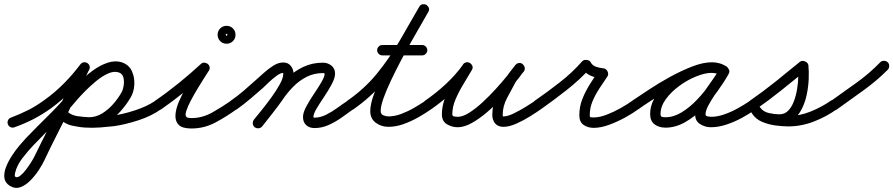

<svg xmlns="http://www.w3.org/2000/svg" viewBox="-45 -581 4290 922"><path d="M25 30Q15 34 5.5 29.5Q-4 25 -7 16Q-11 6 -6.5 -3.5Q-2 -13 7 -16Q52 -33 91.5 -53Q131 -73 170 -102Q219 -137 262 -180.5Q305 -224 341 -272Q341 -272 341 -272Q341 -272 341 -272Q347 -280 357.5 -281.5Q368 -283 376 -277Q384 -271 385.5 -260.5Q387 -250 381 -242Q343 -191 297.5 -145Q252 -99 200 -61Q158 -31 115.5 -9Q73 13 25 30Q25 30 25 30Q25 30 25 30ZM339 -268Q344 -278 353.5 -281Q363 -284 372 -279Q382 -274 385 -264.5Q388 -255 383 -246Q359 -199 336 -151.5Q313 -104 289 -56Q259 6 227.5 67.5Q196 129 167 191Q158 210 141 236Q124 262 101.5 285Q79 308 54 317.5Q29 327 3 312Q-21 297 -24 273Q-27 249 -16 221Q-5 193 13 165.5Q31 138 50 116Q69 94 80 82Q133 27 186.5 -25.5Q240 -78 289 -136Q307 -158 336.5 -187.5Q366 -217 401 -242.5Q436 -268 472.5 -280Q509 -292 542 -281Q542 -281 542 -281Q542 -281 542 -281Q542 -281 542 -281Q542 -281 542 -281Q575 -269 588.5 -239Q602 -209 600 -174.5Q598 -140 583 -114Q583 -114 583 -114Q583 -114 583 -114Q562 -78 532 -44.5Q502 -11 464 10.5Q426 32 382 32Q382 32 382 32Q381 32 381 32Q343 31 304 23Q265 15 237 -15Q231 -23 231.5 -33.5Q232 -44 239 -51Q247 -57 257.5 -56.5Q268 -56 275 -49Q294 -28 325 -23.5Q356 -19 383 -18Q383 -18 382 -18Q382 -18 382 -18Q416 -18 446 -36.5Q476 -55 500 -83Q524 -111 539 -138Q539 -138 539 -138Q539 -138 539 -138Q546 -151 549 -171Q552 -191 547.5 -209Q543 -227 526 -233Q526 -233 526 -233Q526 -233 526 -233Q503 -241 474 -228Q445 -215 416 -191Q387 -167 363 -142.5Q339 -118 327 -104Q278 -45 223.5 8Q169 61 116 116Q91 142 64 176.5Q37 211 28 247Q27 251 26 258.5Q25 266 29 268Q38 274 52.5 262.5Q67 251 81.5 231.5Q96 212 107 194Q118 176 121 169Q151 107 182.5 45.5Q214 -16 245 -78Q268 -126 291 -173.5Q314 -221 339 -268Q339 -268 339 -268Q339 -268 339 -268ZM239 -51Q247 -58 257.5 -57Q268 -56 275 -49Q289 -32 317.5 -25Q346 -18 379.5 -17.5Q413 -17 444 -19.5Q475 -22 495 -25Q495 -25 495 -25Q494 -25 494 -25Q544 -32 601.5 -50.5Q659 -69 701 -97Q709 -103 719.5 -101.5Q730 -100 735 -91Q741 -83 739.5 -72.5Q738 -62 729 -57Q683 -24 620 -3.5Q557 17 502 25Q502 25 501 25Q501 25 501 25Q474 28 437 31Q400 34 362 31.5Q324 29 291 18Q258 7 237 -15Q230 -23 231 -33.5Q232 -44 239 -51Z M729 -56Q721 -51 710.5 -52.5Q700 -54 694 -63Q689 -71 690.5 -81.5Q692 -92 701 -98Q758 -137 813.5 -182Q869 -227 920 -274Q928 -281 937 -280Q946 -279 953 -274Q959 -269 961.5 -260Q964 -251 958 -242Q950 -229 934.5 -205Q919 -181 902 -152.5Q885 -124 870.5 -96.5Q856 -69 849.5 -48Q843 -27 850 -20Q853 -16 861 -15Q869 -14 874 -14Q927 -14 974.5 -41Q1022 -68 1064 -97Q1072 -103 1082 -101.5Q1092 -100 1098 -91Q1104 -83 1102.5 -73Q1101 -63 1092 -57Q1044 -22 990 7Q936 36 874 36Q830 36 813 18.5Q796 1 797.5 -28Q799 -57 813.5 -91.5Q828 -126 848 -160Q868 -194 886.5 -222.5Q905 -251 916 -268Q921 -277 931 -276Q941 -275 948 -269Q956 -262 959 -253Q962 -244 954 -236Q901 -189 844.5 -143Q788 -97 729 -56Q729 -56 729 -56Q729 -56 729 -56ZM1036 -414Q1036 -416 1040.5 -411.5Q1045 -407 1043 -407Q1041 -407 1045.5 -411.5Q1050 -416 1050 -414Q1050 -412 1045.5 -416.5Q1041 -421 1043 -421Q1045 -421 1040.5 -416.5Q1036 -412 1036 -414ZM1000 -414Q1000 -432 1012.5 -444.5Q1025 -457 1043 -457Q1061 -457 1073.5 -444.5Q1086 -432 1086 -414Q1086 -396 1073.5 -383.5Q1061 -371 1043 -371Q1025 -371 1012.5 -383.5Q1000 -396 1000 -414Z M1057 -63Q1052 -71 1053.5 -81.5Q1055 -92 1064 -98Q1096 -120 1125.5 -145.5Q1155 -171 1184 -197Q1200 -211 1222 -231Q1244 -251 1268 -266Q1292 -281 1315 -281Q1339 -281 1352 -264Q1365 -247 1365 -224Q1365 -198 1348 -164Q1331 -130 1306 -94.5Q1281 -59 1255.5 -27.5Q1230 4 1214 25Q1214 25 1214 25Q1214 25 1214 25Q1207 34 1197 35Q1187 36 1179 30Q1170 23 1169 13Q1168 3 1174 -5Q1187 -22 1210.5 -51Q1234 -80 1258 -113Q1282 -146 1298.5 -176Q1315 -206 1315 -224Q1315 -231 1315 -231Q1302 -231 1282.5 -216.5Q1263 -202 1244.5 -184.5Q1226 -167 1218 -159Q1187 -132 1156.5 -106Q1126 -80 1092 -56Q1084 -51 1073.5 -52.5Q1063 -54 1057 -63ZM1214 26Q1207 34 1197 35Q1187 36 1178 30Q1170 23 1169 13Q1168 3 1174 -6Q1199 -36 1223.5 -67Q1248 -98 1270 -130Q1298 -171 1333 -205Q1368 -239 1411 -259.5Q1454 -280 1506 -280Q1529 -280 1546.5 -266Q1564 -252 1564 -227Q1564 -207 1548.5 -177.5Q1533 -148 1512 -117Q1491 -86 1475.5 -60Q1460 -34 1460 -19Q1460 -16 1465 -16Q1493 -16 1521 -30Q1549 -44 1575 -63Q1601 -82 1624 -97Q1624 -97 1624 -97Q1624 -97 1624 -97Q1632 -103 1642 -101.5Q1652 -100 1658 -91Q1664 -83 1662.5 -73Q1661 -63 1652 -57Q1625 -37 1595 -16Q1565 5 1532.5 19.5Q1500 34 1465 34Q1441 34 1425.5 20Q1410 6 1410 -19Q1410 -40 1425.5 -69Q1441 -98 1462 -129Q1483 -160 1498.5 -186.5Q1514 -213 1514 -227Q1514 -229 1511 -229.5Q1508 -230 1506 -230Q1463 -230 1427.5 -212Q1392 -194 1363 -164.5Q1334 -135 1312 -102Q1289 -69 1264 -37.5Q1239 -6 1214 26Q1214 26 1214 26Q1214 26 1214 26Z M1617 -63Q1612 -71 1613.5 -81.5Q1615 -92 1624 -98Q1706 -155 1765 -227.5Q1824 -300 1872 -381.5Q1920 -463 1968 -548Q1974 -559 1984 -560.5Q1994 -562 2002 -558Q2010 -553 2014 -544Q2018 -535 2012 -524Q2000 -503 1979 -466.5Q1958 -430 1932 -384.5Q1906 -339 1880 -289.5Q1854 -240 1832 -193.5Q1810 -147 1796.5 -109Q1783 -71 1783 -48Q1783 -33 1795.5 -27.5Q1808 -22 1820 -22Q1850 -22 1882 -34Q1914 -46 1944 -63.5Q1974 -81 1998 -97Q2006 -103 2016.5 -101.5Q2027 -100 2032 -91Q2038 -83 2036.5 -72.5Q2035 -62 2026 -57Q1998 -37 1963.5 -17.5Q1929 2 1892.5 15Q1856 28 1820 28Q1786 28 1759.5 8.5Q1733 -11 1733 -48Q1733 -81 1752 -132.5Q1771 -184 1800.5 -243.5Q1830 -303 1862.5 -362.5Q1895 -422 1923.5 -471Q1952 -520 1968 -548Q1974 -559 1984 -560.5Q1994 -562 2002 -558Q2010 -553 2014 -544Q2018 -535 2012 -524Q1961 -435 1911.5 -350.5Q1862 -266 1800 -191Q1738 -116 1652 -56Q1644 -51 1633.5 -52.5Q1623 -54 1617 -63ZM1791 -315Q1781 -315 1773.5 -322.5Q1766 -330 1766 -340Q1766 -350 1773.5 -357.5Q1781 -365 1791 -365Q1839 -365 1886.5 -365Q1934 -365 1982 -365Q1982 -365 1982 -365Q1982 -365 1982 -365Q1992 -365 1999.5 -357.5Q2007 -350 2007 -340Q2007 -330 1999.5 -322.5Q1992 -315 1982 -315Q1934 -315 1886.5 -315Q1839 -315 1791 -315Q1791 -315 1791 -315Q1791 -315 1791 -315Z M2025 -56Q2017 -51 2006.5 -52.5Q1996 -54 1990 -63Q1985 -71 1986.5 -81.5Q1988 -92 1997 -98Q2048 -133 2095 -176.5Q2142 -220 2179 -271Q2186 -281 2195.5 -282Q2205 -283 2212 -278Q2220 -273 2223.5 -264Q2227 -255 2221 -245Q2203 -214 2181 -178Q2159 -142 2143 -105Q2127 -68 2127 -32Q2127 -23 2137 -21.5Q2147 -20 2153 -20Q2177 -20 2208 -39.5Q2239 -59 2272 -89.5Q2305 -120 2336 -154Q2367 -188 2391.5 -218.5Q2416 -249 2430 -267Q2437 -277 2447 -277.5Q2457 -278 2464 -272Q2472 -266 2474.5 -256.5Q2477 -247 2470 -237Q2459 -225 2448.5 -212Q2438 -199 2430 -185Q2430 -185 2430 -185Q2430 -185 2430 -185Q2411 -150 2390 -110.5Q2369 -71 2369 -30Q2369 -24 2370 -21Q2370 -21 2370 -22Q2370 -22 2370 -22Q2372 -18 2369.5 -18Q2367 -18 2366.5 -20Q2366 -22 2373 -22Q2393 -22 2422.5 -36.5Q2452 -51 2480.5 -68.5Q2509 -86 2525 -97Q2533 -103 2543.5 -101.5Q2554 -100 2559 -91Q2565 -83 2563.5 -72.5Q2562 -62 2553 -57Q2532 -42 2500 -22Q2468 -2 2434 13Q2400 28 2373 28Q2340 28 2326 2Q2326 2 2326 2Q2326 1 2326 1Q2319 -12 2319 -30Q2319 -79 2341.5 -123Q2364 -167 2386 -209Q2386 -209 2386 -209Q2386 -209 2386 -209Q2395 -225 2407 -239.5Q2419 -254 2430 -269Q2438 -278 2448 -278.5Q2458 -279 2465 -273Q2472 -267 2474.5 -257.5Q2477 -248 2470 -239Q2454 -215 2426 -181Q2398 -147 2364 -110Q2330 -73 2293 -41.5Q2256 -10 2220 10Q2184 30 2153 30Q2125 30 2101 15.5Q2077 1 2077 -32Q2077 -73 2093.5 -114.5Q2110 -156 2133.5 -195Q2157 -234 2177 -269Q2183 -280 2193 -280.5Q2203 -281 2211 -276Q2219 -271 2222.5 -261.5Q2226 -252 2219 -243Q2181 -188 2130.5 -141Q2080 -94 2025 -56Q2025 -56 2025 -56Q2025 -56 2025 -56Z M2552 -56Q2544 -51 2533.5 -52.5Q2523 -54 2517 -63Q2512 -71 2513.5 -81.5Q2515 -92 2524 -98Q2582 -138 2643 -185.5Q2704 -233 2751 -287Q2759 -295 2773 -293Q2788 -291 2792 -281Q2800 -266 2818.5 -260Q2837 -254 2852 -253Q2865 -252 2872 -239Q2879 -225 2872 -214Q2853 -186 2833.5 -156.5Q2814 -127 2800.5 -95Q2787 -63 2787 -27Q2787 -18 2792.5 -17.5Q2798 -17 2806 -17Q2834 -17 2869 -30.5Q2904 -44 2936.5 -62.5Q2969 -81 2991 -97Q2991 -97 2991 -97Q2991 -97 2991 -97Q3000 -103 3010 -101.5Q3020 -100 3026 -92Q3032 -83 3030.5 -73Q3029 -63 3021 -57Q2994 -37 2956.5 -16.5Q2919 4 2879.5 18.5Q2840 33 2806 33Q2777 33 2757 18.5Q2737 4 2737 -27Q2737 -69 2751.5 -105.5Q2766 -142 2787 -175.5Q2808 -209 2830 -242Q2834 -247 2839.5 -241.5Q2845 -236 2850 -227Q2854 -219 2855 -211Q2856 -203 2850 -203Q2820 -205 2790.5 -218Q2761 -231 2748 -259Q2745 -264 2752.5 -265Q2760 -266 2769 -265Q2779 -264 2785.5 -260.5Q2792 -257 2789 -253Q2739 -198 2676 -148.5Q2613 -99 2552 -56Q2552 -56 2552 -56Q2552 -56 2552 -56Z M2985 -63Q2980 -71 2981.5 -81.5Q2983 -92 2992 -98Q3025 -120 3072.5 -151.5Q3120 -183 3174 -212.5Q3228 -242 3280 -262Q3332 -282 3374 -282Q3392 -282 3410 -277Q3428 -272 3444 -261Q3453 -254 3454 -244.5Q3455 -235 3450 -227Q3445 -220 3436 -216.5Q3427 -213 3416 -219Q3396 -231 3372 -231Q3340 -231 3298 -214Q3256 -197 3217 -168.5Q3178 -140 3152.5 -105Q3127 -70 3127 -34Q3127 -22 3133 -20Q3139 -18 3151 -18Q3190 -18 3229 -42Q3268 -66 3303 -103Q3338 -140 3365.5 -179.5Q3393 -219 3410 -250Q3416 -261 3426 -262.5Q3436 -264 3444 -260Q3452 -255 3456 -246Q3460 -237 3454 -226Q3444 -208 3426 -182Q3408 -156 3389 -128Q3370 -100 3356.5 -74.5Q3343 -49 3343 -32Q3343 -24 3353.5 -22Q3364 -20 3369 -20Q3400 -20 3434 -32Q3468 -44 3500 -62Q3532 -80 3557 -97Q3565 -103 3575 -101.5Q3585 -100 3591 -91Q3597 -83 3595.5 -73Q3594 -63 3585 -57Q3556 -36 3519.5 -16Q3483 4 3444 17Q3405 30 3369 30Q3341 30 3317 15Q3293 0 3293 -32Q3293 -58 3306 -86.5Q3319 -115 3338.5 -143.5Q3358 -172 3377.5 -199Q3397 -226 3410 -250Q3416 -261 3426 -262.5Q3436 -264 3444 -260Q3452 -255 3456 -246Q3460 -237 3454 -226Q3433 -188 3401 -143.5Q3369 -99 3329 -59Q3289 -19 3243.5 6.5Q3198 32 3151 32Q3119 32 3098 16Q3077 0 3077 -34Q3077 -71 3096.5 -107Q3116 -143 3148 -174.5Q3180 -206 3219 -230Q3258 -254 3298 -267.5Q3338 -281 3372 -281Q3410 -281 3442 -263Q3452 -257 3452.5 -247Q3453 -237 3448 -229Q3443 -221 3433.5 -217.5Q3424 -214 3414 -221Q3406 -227 3395 -229.5Q3384 -232 3374 -232Q3347 -232 3310 -219Q3273 -206 3231.5 -185Q3190 -164 3150 -140Q3110 -116 3076 -94Q3042 -72 3020 -56Q3012 -51 3001.5 -52.5Q2991 -54 2985 -63Z M3550 -63Q3545 -71 3546.5 -81.5Q3548 -92 3557 -98Q3619 -141 3678.5 -188.5Q3738 -236 3796 -284Q3806 -292 3821 -286Q3835 -280 3837 -268Q3840 -239 3838.5 -202Q3837 -165 3829 -126.5Q3821 -88 3804 -55.5Q3787 -23 3761 -2.5Q3735 18 3697 18Q3662 18 3625 7Q3588 -4 3567 -35Q3559 -45 3562 -54.5Q3565 -64 3573 -69Q3580 -75 3590 -74.5Q3600 -74 3607 -63Q3619 -46 3644 -37.5Q3669 -29 3696 -26.5Q3723 -24 3741 -24Q3795 -24 3848 -45.5Q3901 -67 3944 -97Q3944 -97 3944 -97Q3944 -97 3944 -97Q3953 -103 3963 -101.5Q3973 -100 3979 -92Q3985 -83 3983.5 -73Q3982 -63 3974 -57Q3924 -21 3863.5 2.5Q3803 26 3741 26Q3713 26 3679 21.5Q3645 17 3614.5 4Q3584 -9 3567 -35Q3559 -45 3562 -54.5Q3565 -64 3573 -69Q3580 -75 3590 -74.5Q3600 -74 3607 -63Q3621 -44 3648 -38Q3675 -32 3697 -32Q3723 -32 3740 -49.5Q3757 -67 3767.5 -95Q3778 -123 3783 -155Q3788 -187 3788.5 -215Q3789 -243 3787 -261Q3786 -268 3794.5 -267.5Q3803 -267 3812 -264Q3821 -260 3827 -254.5Q3833 -249 3828 -245Q3769 -197 3708.5 -148.5Q3648 -100 3585 -56Q3577 -51 3566.5 -52.5Q3556 -54 3550 -63Z M3939 -61Q3933 -70 3934.5 -80Q3936 -90 3945 -96Q4005 -139 4067.5 -183.5Q4130 -228 4182 -282Q4182 -282 4182 -282Q4182 -282 4182 -282Q4189 -289 4199.5 -289Q4210 -289 4218 -282Q4225 -275 4225 -264.5Q4225 -254 4218 -246Q4164 -192 4100 -146Q4036 -100 3973 -55Q3965 -49 3955 -51Q3945 -53 3939 -61Z"/></svg>

Font: FRB American Cursive Semibold
Style: Italic
Weight: 600
Italic angle: -25°
Version: Version 2.0;Modular Font Editor K font №1